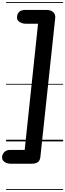

<svg xmlns="http://www.w3.org/2000/svg" viewBox="-63 -1349 623 1832"><path d="M41 213Q2.5 213 -22 194.2Q-46.5 175.5 -43 145Q-40 118.5 -19.2 100Q1.5 81.5 30.5 81.5H172.5L300 -1122.5H183Q149.5 -1122.5 123 -1140.2Q96.5 -1158 99 -1186Q102 -1218.5 120.5 -1236.2Q139 -1254 175 -1254H384.5Q423.5 -1254 445.5 -1232.5Q467.5 -1211 464 -1178.5L322 150.5Q318.5 182.5 298.2 197.8Q278 213 242.5 213ZM41 213Q2.5 213 -22 194.2Q-46.5 175.5 -43 145Q-40 118.5 -19.2 100Q1.5 81.5 30.5 81.5H172.5L300 -1122.5H183Q149.5 -1122.5 123 -1140.2Q96.5 -1158 99 -1186Q102 -1218.5 120.5 -1236.2Q139 -1254 175 -1254H384.5Q423.5 -1254 445.5 -1232.5Q467.5 -1211 464 -1178.5L322 150.5Q318.5 182.5 298.2 197.8Q278 213 242.5 213ZM-5 455H539.5V463H-5ZM-5 -16H539.5V0H-5ZM-5 -549H539.5V-541H-5ZM-5 -1329H539.5V-1321H-5Z"/></svg>

Font: Edu SA Dotted Guide
Style: Regular
Weight: 400
Designer: Tina and Corey Anderson, Eben Sorkin, Mirko Velimirovic
Foundry: Google for Education
Version: Version 2.000